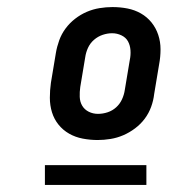

<svg xmlns="http://www.w3.org/2000/svg" viewBox="-20 -713 540 543"><path d="M256 -317Q235 -317 214 -321Q193 -325 175.5 -335Q158 -345 145.5 -360.5Q133 -376 127 -395.5Q121 -415 121 -436.5Q121 -458 124 -479L138 -563Q141 -581 147.5 -599Q154 -617 165.5 -632.5Q177 -648 192.5 -660Q208 -672 225.5 -679.5Q243 -687 261.5 -690Q280 -693 298 -693Q320 -693 340.5 -689Q361 -685 378.5 -675Q396 -665 408.5 -649.5Q421 -634 427.5 -614.5Q434 -595 434 -573.5Q434 -552 430 -531L416 -447Q414 -429 407.5 -411Q401 -393 389.5 -377.5Q378 -362 362 -350Q346 -338 328.5 -330.5Q311 -323 292.5 -320Q274 -317 256 -317ZM257 -391Q271 -391 284.5 -395.5Q298 -400 308.5 -409.5Q319 -419 325 -432Q331 -445 333 -459L347 -543Q350 -557 349 -571Q348 -585 342 -596Q336 -607 323.5 -613Q311 -619 297 -619Q284 -619 270.5 -614.5Q257 -610 246 -600.5Q235 -591 229 -578Q223 -565 221 -551L207 -467Q205 -453 205.5 -439Q206 -425 212.5 -414Q219 -403 231 -397Q243 -391 257 -391ZM107 -190V-246H394V-190Z"/></svg>

Font: Iosevka SS04 Semibold
Style: Italic
Weight: 600
Italic angle: -9°
Monospace: yes
Designer: Belleve Invis
Foundry: Belleve Invis
Version: Version 19.0.0; ttfautohint (v1.8.4)